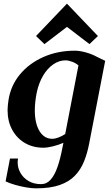

<svg xmlns="http://www.w3.org/2000/svg" viewBox="-20 -795 613 1050"><path d="M176.6 235Q154.6 235 124.6 230Q94.6 225 64.6 216.5Q34.6 208 10.6 197L34.6 72H78.6Q77.6 77 77.1 83Q76.6 89 76.6 94Q76.6 124 92.1 151Q107.6 178 136.1 195Q164.6 212 204.6 212Q235.6 212 257.4 187Q279.2 162 294.3 118.5Q309.4 75 320.4 18L326.8 -14Q299.6 -2.2 269.3 5.3Q239 12.8 216.8 12.8Q160.4 12.8 116.2 -13Q72 -38.8 46.7 -85.3Q21.4 -131.8 21.4 -193.2Q21.4 -205.8 22.9 -219.1Q24.4 -232.4 26.2 -246Q38.2 -326.2 88.4 -387.2Q138.6 -448.2 216.8 -483Q295 -517.8 389.4 -517.8Q415 -517.8 448.8 -508.6Q482.6 -499.4 509.8 -484.2L555.2 -462.4L468 -12Q458 42 439.7 87.5Q421.4 133 389.5 166Q357.6 199 306.1 217Q254.6 235 176.6 235ZM170.4 -191.4Q170.4 -120.4 196 -78.1Q221.6 -35.8 266.8 -35.8Q279.8 -35.8 299 -42.8Q318.2 -49.8 336.6 -62L409 -437.2Q394.8 -449.8 374.3 -457.4Q353.8 -465 338.2 -465Q303 -465 270.8 -442.7Q238.6 -420.4 215.4 -380.8Q192.2 -341.2 181.2 -290.2Q170.4 -237 170.4 -191.4ZM223 -553.8 177 -598 346.2 -775 515.4 -598 469.4 -553.8 346.2 -648Z"/></svg>

Font: Wittgenstein
Style: Italic
Weight: 400
Italic angle: -11°
Designer: Jörg Drees
Foundry: Jörg Drees
Version: Version 1.500